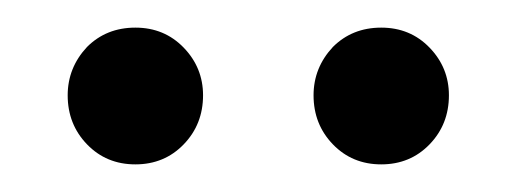

<svg xmlns="http://www.w3.org/2000/svg" viewBox="-20 -745 373 139"><path d="M221 -711Q235 -725 256 -725Q277 -725 291 -710.5Q305 -696 305 -676Q305 -655 291 -640.5Q277 -626 256 -626Q235 -626 221 -640.5Q207 -655 207 -676Q207 -696 221 -711ZM43 -711Q57 -725 78 -725Q99 -725 113 -710.5Q127 -696 127 -676Q127 -655 113 -640.5Q99 -626 78 -626Q57 -626 43 -640.5Q29 -655 29 -676Q29 -696 43 -711Z"/></svg>

Font: Lopes Sans Light
Style: Regular
Weight: 300
Designer: Gabriel Lam, Diego Maldonado
Foundry: TypeRant, Foresti Design
Version: Version 4.000